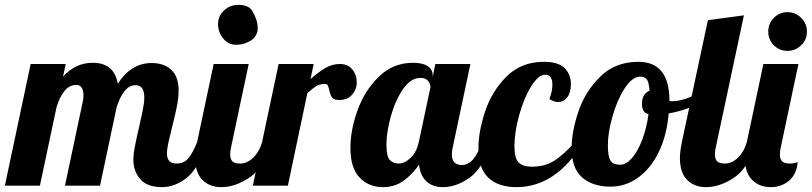

<svg xmlns="http://www.w3.org/2000/svg" viewBox="-58 -763 3336 789"><path d="M518.5 -26.5C537.5 -4.8 567.3 6 608 6C642.7 6 676.2 -6.5 708.5 -31.5C740.8 -56.5 769.3 -105.7 794 -179H752C740 -149 728 -126.8 716 -112.5C704 -98.2 688 -91 668 -91C653.3 -91 643 -94.7 637 -102C631 -109.3 628 -119.7 628 -133C628 -144.3 630.2 -159.8 634.5 -179.5C638.8 -199.2 643.7 -219.3 649 -240C657.7 -274 664.3 -302.8 669 -326.5C673.7 -350.2 676 -371.7 676 -391C676 -429 666 -457.3 646 -476C626 -494.7 599 -504 565 -504C509 -504 462.7 -475.7 426 -419C416 -476.3 381.7 -505 323 -505C275.7 -505 235 -486 201 -448L212 -500H68L-38 0H106L174 -321C182 -349 192.8 -371.5 206.5 -388.5C220.2 -405.5 236.3 -414 255 -414C275 -414 285 -399.3 285 -370C285 -361.3 284 -353 282 -345L209 0H353L421 -321C429 -348.3 439.7 -370.5 453 -387.5C466.3 -404.5 481.7 -413 499 -413C523 -413 535 -396 535 -362C535 -348 532.7 -329.7 528 -307C523.3 -284.3 518.3 -261.3 513 -238C511.7 -233.3 509.2 -222.7 505.5 -206C501.8 -189.3 498.3 -172.2 495 -154.5C491.7 -136.8 490 -121 490 -107C490 -75 499.5 -48.2 518.5 -26.5Z M859 -605C873 -587.7 891 -579 913 -579C935 -579 955.2 -585 973.5 -597C991.8 -609 1001 -626 1001 -648C1001 -670 993.3 -693.8 978 -719.5C968 -735.2 948.7 -743 920 -743C898 -743 878.8 -735.3 862.5 -720C846.2 -704.7 838 -686 838 -664C838 -642 845 -622.3 859 -605ZM773.5 -24C793.2 -4 819 6 851 6C889 6 927.3 -6.8 966 -32.5C1004.7 -58.2 1036.3 -107 1061 -179H1019C1011.7 -153 999.7 -131.8 983 -115.5C966.3 -99.2 948.3 -91 929 -91C914.3 -91 903.8 -93.8 897.5 -99.5C891.2 -105.2 888 -114.7 888 -128C888 -139.3 889.3 -150 892 -160L964 -500H820L752 -179C746.7 -152.3 744 -130.7 744 -114C744 -74 753.8 -44 773.5 -24Z M1087 -500 981 0H1125L1205 -380C1220.3 -394 1232.8 -403.8 1242.5 -409.5C1252.2 -415.2 1264 -418 1278 -418C1283.3 -418 1287 -416 1289 -412C1291 -408 1293 -401.7 1295 -393C1297.7 -379.7 1301.5 -369.5 1306.5 -362.5C1311.5 -355.5 1321.3 -352 1336 -352C1358.7 -352 1376.3 -359.3 1389 -374C1401.7 -388.7 1408 -405.7 1408 -425C1408 -445.7 1401.8 -463.3 1389.5 -478C1377.2 -492.7 1360.3 -500 1339 -500C1317.7 -500 1297.8 -494.7 1279.5 -484C1261.2 -473.3 1240.7 -458 1218 -438L1231 -500Z M1420 -33C1445.3 -7 1477 6 1515 6C1547.7 6 1575.8 -2.5 1599.5 -19.5C1623.2 -36.5 1644.7 -58.7 1664 -86C1667.3 -56 1677.5 -33.2 1694.5 -17.5C1711.5 -1.8 1734 6 1762 6C1798.7 6 1835.2 -6.8 1871.5 -32.5C1907.8 -58.2 1938.3 -107 1963 -179H1921C1913 -151 1902.2 -128.3 1888.5 -111C1874.8 -93.7 1858.7 -85 1840 -85C1812.7 -85 1799 -99.3 1799 -128C1799 -139.3 1800.3 -150 1803 -160L1875 -500H1731L1720 -447V-454C1720 -469.3 1713.3 -481.7 1700 -491C1686.7 -500.3 1666.3 -505 1639 -505C1585 -505 1538.5 -486.2 1499.5 -448.5C1460.5 -410.8 1431.2 -364.8 1411.5 -310.5C1391.8 -256.2 1382 -204.3 1382 -155C1382 -99.7 1394.7 -59 1420 -33ZM1629.5 -114.5C1613.2 -98.8 1596.7 -91 1580 -91C1566 -91 1554.2 -95.7 1544.5 -105C1534.8 -114.3 1530 -135.7 1530 -169C1530 -202.3 1536 -240.8 1548 -284.5C1560 -328.2 1576.7 -365.5 1598 -396.5C1619.3 -427.5 1643.3 -443 1670 -443C1684 -443 1694.3 -438.8 1701 -430.5C1707.7 -422.2 1711 -413.7 1711 -405L1663 -179C1657 -151.7 1645.8 -130.2 1629.5 -114.5Z M1949 -32.5C1976.3 -6.8 2014.7 6 2064 6C2173.3 6 2265 -55.7 2339 -179H2305C2274.3 -145 2246.2 -119.7 2220.5 -103C2194.8 -86.3 2164 -78 2128 -78C2102.7 -78 2084.3 -83.8 2073 -95.5C2061.7 -107.2 2056 -129.3 2056 -162C2056 -199.3 2062.3 -241.3 2075 -288C2087.7 -334.7 2104 -374.3 2124 -407C2144 -439.7 2164 -456 2184 -456C2193.3 -456 2200.3 -452.3 2205 -445C2209.7 -437.7 2212 -427.7 2212 -415C2212 -397.7 2208 -378 2200 -356C2212 -348 2223.7 -344 2235 -344C2250.3 -344 2263 -350.3 2273 -363C2283 -375.7 2288 -393.7 2288 -417C2288 -443.7 2279.5 -465.7 2262.5 -483C2245.5 -500.3 2217 -509 2177 -509C2115 -509 2063.8 -488.8 2023.5 -448.5C1983.2 -408.2 1953.8 -360.3 1935.5 -305C1917.2 -249.7 1908 -199 1908 -153C1908 -98.3 1921.7 -58.2 1949 -32.5Z M2334 -34C2362.7 -8.7 2401.7 4 2451 4C2491.7 4 2529.3 -8.3 2564 -33C2598.7 -57.7 2627 -92.7 2649 -138C2671 -183.3 2684.7 -236.3 2690 -297C2726.7 -303 2760.5 -313.2 2791.5 -327.5C2822.5 -341.8 2847.7 -359.3 2867 -380L2858 -407C2834.7 -390.3 2808.7 -376.2 2780 -364.5C2751.3 -352.8 2726 -347 2704 -347C2698.7 -347 2695 -347.3 2693 -348V-349C2693 -455.7 2650.3 -509 2565 -509C2502.3 -509 2450.3 -488.8 2409 -448.5C2367.7 -408.2 2337.7 -360.3 2319 -305C2300.3 -249.7 2291 -199.3 2291 -154C2291 -99.3 2305.3 -59.3 2334 -34ZM2539 -113.5C2523 -95.2 2507 -86 2491 -86C2471.7 -86 2458.3 -91.5 2451 -102.5C2443.7 -113.5 2440 -135 2440 -167C2440 -201 2446.3 -240.3 2459 -285C2471.7 -329.7 2488.3 -368 2509 -400C2529.7 -432 2551 -448 2573 -448C2586.3 -448 2595.7 -443.8 2601 -435.5C2606.3 -427.2 2609.7 -412 2611 -390C2590.3 -381.3 2580 -363.3 2580 -336C2580 -312 2589 -298 2607 -294C2601.7 -255.3 2593 -220.2 2581 -188.5C2569 -156.8 2555 -131.8 2539 -113.5Z M2765.5 -24C2785.2 -4 2811 6 2843 6C2881 6 2919.3 -6.8 2958 -32.5C2996.7 -58.2 3028.3 -107 3053 -179H3011C3003.7 -153 2991.7 -131.8 2975 -115.5C2958.3 -99.2 2940.3 -91 2921 -91C2906.3 -91 2895.8 -93.8 2889.5 -99.5C2883.2 -105.2 2880 -114.7 2880 -128C2880 -139.3 2881.3 -150 2884 -160L2999 -700L2851 -680L2744 -179C2738.7 -152.3 2736 -130.7 2736 -114C2736 -74 2745.8 -44 2765.5 -24Z M3122 -577C3137.3 -561.7 3156 -554 3178 -554C3200 -554 3218.8 -561.7 3234.5 -577C3250.2 -592.3 3258 -611 3258 -633C3258 -655 3250.2 -673.8 3234.5 -689.5C3218.8 -705.2 3200 -713 3178 -713C3156 -713 3137.3 -705.2 3122 -689.5C3106.7 -673.8 3099 -655 3099 -633C3099 -611 3106.7 -592.3 3122 -577ZM3032.5 -24C3052.2 -4 3078 6 3110 6C3138.7 6 3163.5 -2.8 3184.5 -20.5C3205.5 -38.2 3217.3 -63.7 3220 -97C3210.7 -93 3200 -91 3188 -91C3173.3 -91 3162.8 -93.8 3156.5 -99.5C3150.2 -105.2 3147 -114.7 3147 -128C3147 -139.3 3148.3 -150 3151 -160L3223 -500H3079L3011 -179C3005.7 -152.3 3003 -130.7 3003 -114C3003 -74 3012.8 -44 3032.5 -24Z"/></svg>

Font: DonutKreme
Style: Regular
Weight: 400
Designer: Impallari Type
Foundry: Impallari Type
Version: Version 2.100